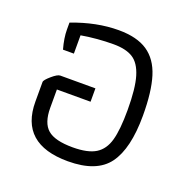

<svg xmlns="http://www.w3.org/2000/svg" viewBox="-101 -622 718 729"><g transform="rotate(20 257.5 -257.0)"><path d="M54 -161V-240Q54 -248 76 -267Q98 -286 109 -286H251V-232H115V-158Q115 -97 144.5 -71.5Q174 -46 246 -46Q307 -46 338.5 -65.5Q370 -85 382 -128Q394 -171 394 -250Q394 -338 380 -384.5Q366 -431 337.5 -449Q309 -467 259 -467Q194 -467 129 -456V-382H85Q73 -425 73 -459V-487Q170 -524 259 -524Q333 -524 376 -495Q419 -466 437.5 -406.5Q456 -347 456 -250Q456 -117 409.5 -53.5Q363 10 247 10Q54 10 54 -161Z"/></g></svg>

Font: Athiti
Style: Regular
Weight: 400
Designer: CadsonDemak Team
Foundry: CadsonDemak
Version: Version 1.033